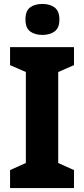

<svg xmlns="http://www.w3.org/2000/svg" viewBox="-20 -953 426 973"><path d="M355 0H31V-91L111 -127V-588L31 -623V-714H355V-623L275 -588V-127L355 -91ZM195 -933Q233 -933 257 -915Q281 -897 281 -854Q281 -811 256.5 -793.5Q232 -776 195 -776Q157 -776 133 -793.5Q109 -811 109 -854Q109 -898 132.5 -915.5Q156 -933 195 -933Z"/></svg>

Font: Noto Sans Devanagari UI SemiCondensed ExtraBold
Style: Regular
Weight: 800
Width: 4
Designer: Jelle Bosma - Monotype Design Team
Foundry: Monotype Imaging Inc.
Version: Version 2.004; ttfautohint (v1.8.4.7-5d5b)